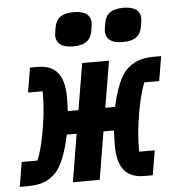

<svg xmlns="http://www.w3.org/2000/svg" viewBox="-88 -790 771 840"><g transform="rotate(-5 298.0 -370.5)"><path d="M-35.2 0H-2.1C57.9 0 92 -13.8 123.9 -46.2C149.9 -72.1 172.9 -130 190 -209.9H233L198.2 0H316.1L350.9 -209.9H397C396 -188.9 394.9 -166.9 394.9 -144.9C394.9 -39.1 437.9 0 512.1 0H549L567.1 -108H498.9V-127.8C498.9 -160.9 502.1 -201 508.9 -247.9C518.1 -312.1 533 -373.9 547.9 -408H612.9L631 -516H601.9C541.9 -516 508.2 -502.1 475.9 -470.2C449.9 -443.9 426.8 -386 410.9 -312.1H367.9L402 -516H284.1L250 -312.1H203.1C203.8 -326 204.9 -349.1 204.9 -371.1C204.9 -476.9 161.9 -516 88.1 -516H55L36.9 -408H100.9V-388.1C100.9 -355.1 98 -315 90.9 -268.1C82 -203.8 67.1 -142 51.8 -108H-17ZM176.8 -646C176.8 -615.1 197.1 -592 251.1 -592C308.9 -592 329.9 -616.1 335.9 -652C339.1 -670.1 340.9 -681.1 340.9 -687.1C340.9 -718 321 -741.1 267 -741.1C208.8 -741.1 187.9 -717 181.8 -681.1C179 -663 176.8 -652 176.8 -646ZM394.9 -646C394.9 -615.1 415.1 -592 469.1 -592C527 -592 547.9 -616.1 554 -652C556.8 -670.1 558.9 -681.1 558.9 -687.1C558.9 -718 539.1 -741.1 485.1 -741.1C426.8 -741.1 405.9 -717 399.9 -681.1C397 -663 394.9 -652 394.9 -646Z"/></g></svg>

Font: Margiela Mono Italic Bold It
Style: Regular
Weight: 700
Designer: Mike Abbink, Paul van der Laan, Pieter van Rosmalen
Foundry: Bold Monday
Version: Version 2.003 2021